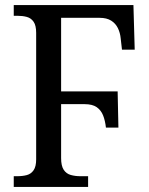

<svg xmlns="http://www.w3.org/2000/svg" viewBox="-20 -734 587 754"><path d="M34 0V-42H47Q69 -42 85.5 -46.5Q102 -51 112 -65.5Q122 -80 122 -108V-605Q122 -634 112 -648.5Q102 -663 85.5 -667.5Q69 -672 49 -672H34V-714H504L509 -539H459L454 -583Q452 -605 443 -623.5Q434 -642 416.5 -653Q399 -664 371 -664H220V-375H442L445 -233H396Q393 -260 385 -280.5Q377 -301 360 -313Q343 -325 312 -325H220V-113Q220 -83 230 -67.5Q240 -52 257.5 -47Q275 -42 296 -42H326V0Z"/></svg>

Font: Noto Serif SemiCondensed
Style: Regular
Weight: 400
Width: 4
Designer: Monotype Design Team
Foundry: Monotype Imaging Inc.
Version: Version 2.013